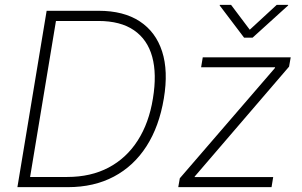

<svg xmlns="http://www.w3.org/2000/svg" viewBox="-20 -772 1246 792"><path d="M259.8 0H76.7L83.5 -42H257.3Q354.5 -42 428 -80.8Q501.5 -119.6 548.1 -192.4Q594.7 -265.1 610.8 -365.7Q627.4 -466.3 607.9 -537.6Q588.4 -608.9 532.7 -647.2Q477.1 -685.5 385.7 -685.5H188.5L195.8 -727.5H387.2Q489.7 -727.5 556.2 -684.1Q622.6 -640.6 648.7 -559.8Q674.8 -479 655.8 -365.7Q636.7 -250.5 584.2 -168.7Q531.7 -86.9 449.7 -43.5Q367.7 0 259.8 0ZM217.8 -727.5 97.2 0H51.8L172.4 -727.5ZM715.3 0 721.7 -36.6 1114.3 -491.7 1114.7 -494.6H809.6L816.4 -535.6H1179.2L1172.4 -497.1L783.2 -43.9L782.7 -41.5H1106.9L1100.1 0ZM933.1 -752 1010.3 -649.4 1121.6 -752H1168.5V-749.5L1022 -616.7H986.8L886.2 -749.5L886.7 -752Z"/></svg>

Font: Inter 20pt ExtraLight
Style: Italic
Weight: 250
Italic angle: -9.3988°
Version: Version 4.001;git-66647c0bb